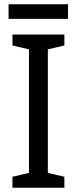

<svg xmlns="http://www.w3.org/2000/svg" viewBox="-20 -968 358 895"><path d="M280 -93H38V-144L115 -162V-738L38 -756V-807H280V-756L203 -738V-162L280 -144ZM297 -948V-880H20V-948Z"/></svg>

Font: Noto Sans Telugu UI SemiCondensed
Style: Regular
Weight: 400
Width: 4
Designer: Jelle Bosma - Monotype Design Team
Foundry: Monotype Imaging Inc.
Version: Version 2.005; ttfautohint (v1.8.4.7-5d5b)